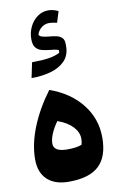

<svg xmlns="http://www.w3.org/2000/svg" viewBox="-107 -1060 698 1128"><g transform="rotate(-10 241.5 -496.5)"><path d="M210 9.8Q127 9.8 81.8 -32.7Q36.6 -75.2 36.6 -153.3Q36.6 -244.1 76.7 -344Q116.7 -443.8 189.5 -541.5Q310.5 -498.5 379.2 -411.4Q447.8 -324.2 447.8 -212.9Q447.8 -98.6 390.1 -44.4Q332.5 9.8 210 9.8ZM204.1 -353Q152.3 -278.3 152.3 -227.5Q152.3 -178.7 233.9 -178.7Q291 -178.7 320.3 -191.4Q325.2 -208 325.2 -226.6Q325.2 -265.6 293.7 -299.1Q262.2 -332.5 204.1 -353ZM303.2 -921.9Q288.6 -925.3 278.1 -927Q267.6 -928.7 256.3 -928.7Q231 -928.7 210.7 -912.8Q190.4 -897 183.1 -871.1Q188.5 -861.3 203.9 -857.2Q219.2 -853 243.2 -850.6Q265.1 -849.1 285.4 -844.7Q305.7 -840.3 318.6 -828.1Q331.5 -815.9 331.5 -791V-777.3Q331.1 -723.1 299.1 -690.2Q267.1 -657.2 214.6 -642.6Q162.1 -627.9 99.1 -627.9L118.2 -719.2Q176.3 -719.2 216.3 -725.1Q256.3 -731 285.2 -746.1L285.6 -762.2Q275.4 -766.6 261.7 -768.8Q248 -771 230.5 -772.5Q207.5 -774.9 186 -780.5Q164.6 -786.1 150.9 -802.5Q137.2 -818.8 137.2 -853.5Q137.2 -892.6 153.8 -926.8Q170.4 -960.9 199.2 -981.9Q228 -1002.9 264.6 -1002.9Q292.5 -1002.9 323.7 -988.3Z"/></g></svg>

Font: Pinar DS4 ExtraBold
Style: Regular
Weight: 800
Designer: Amin Abedi
Version: Version 3.000